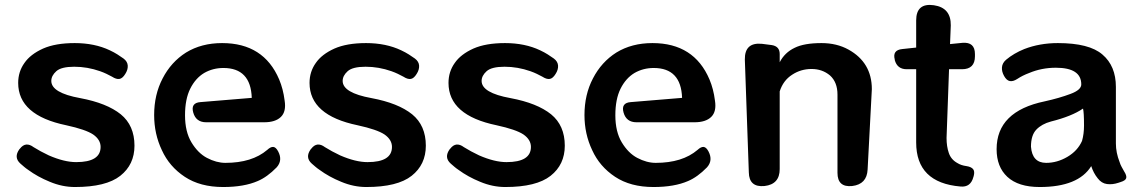

<svg xmlns="http://www.w3.org/2000/svg" viewBox="-20 -740 4583 771"><path d="M281 11Q230 11 180 -10Q131 -30 93 -58Q84 -64 76.5 -70.5Q69 -77 62 -83Q34 -108 58 -141L60 -143Q83 -173 115 -149Q142 -132 176 -116Q238 -89 286 -89Q384 -89 384 -150Q384 -179 354 -200Q324 -220 246 -237Q53 -277 53 -407Q53 -452 78 -487Q102 -522 153 -545Q203 -567 280 -567Q360 -567 421 -538Q438 -530 451.5 -521.5Q465 -513 476 -505Q492 -493 493 -476.5Q494 -460 483 -443Q472 -425 459.5 -423Q447 -421 430 -432Q419 -438 407.5 -443.5Q396 -449 382 -454Q331 -472 278 -472Q226 -472 206 -454Q186 -436 186 -415Q186 -367 302 -346Q409 -326 465 -281Q520 -236 520 -155Q520 -79 463 -34Q406 11 281 11Z M876 11Q784 11 722 -30Q660 -71 630 -137Q599 -202 599 -278Q599 -360 633 -425Q667 -491 727 -529Q789 -567 872 -567Q1039 -567 1101 -421Q1109 -402 1114.5 -381Q1120 -360 1123 -336Q1130 -292 1108 -270.5Q1086 -249 1041 -249H808Q767 -249 756 -288Q745 -327 785 -330L991 -347Q987 -467 877 -467Q835 -467 800 -447Q765 -426 744 -384Q723 -342 723 -277Q723 -211 749 -168Q775 -125 811 -106Q849 -86 885 -86Q992 -86 1053 -138Q1067 -151 1077.5 -150Q1088 -149 1097 -132Q1116 -96 1091 -68Q1053 -29 1015 -13Q960 11 876 11Z M1451 11Q1400 11 1350 -10Q1301 -30 1263 -58Q1254 -64 1246.5 -70.5Q1239 -77 1232 -83Q1204 -108 1228 -141L1230 -143Q1253 -173 1285 -149Q1312 -132 1346 -116Q1408 -89 1456 -89Q1554 -89 1554 -150Q1554 -179 1524 -200Q1494 -220 1416 -237Q1223 -277 1223 -407Q1223 -452 1248 -487Q1272 -522 1323 -545Q1373 -567 1450 -567Q1530 -567 1591 -538Q1608 -530 1621.5 -521.5Q1635 -513 1646 -505Q1662 -493 1663 -476.5Q1664 -460 1653 -443Q1642 -425 1629.5 -423Q1617 -421 1600 -432Q1589 -438 1577.5 -443.5Q1566 -449 1552 -454Q1501 -472 1448 -472Q1396 -472 1376 -454Q1356 -436 1356 -415Q1356 -367 1472 -346Q1579 -326 1635 -281Q1690 -236 1690 -155Q1690 -79 1633 -34Q1576 11 1451 11Z M2009 11Q1958 11 1908 -10Q1859 -30 1821 -58Q1812 -64 1804.5 -70.5Q1797 -77 1790 -83Q1762 -108 1786 -141L1788 -143Q1811 -173 1843 -149Q1870 -132 1904 -116Q1966 -89 2014 -89Q2112 -89 2112 -150Q2112 -179 2082 -200Q2052 -220 1974 -237Q1781 -277 1781 -407Q1781 -452 1806 -487Q1830 -522 1881 -545Q1931 -567 2008 -567Q2088 -567 2149 -538Q2166 -530 2179.5 -521.5Q2193 -513 2204 -505Q2220 -493 2221 -476.5Q2222 -460 2211 -443Q2200 -425 2187.5 -423Q2175 -421 2158 -432Q2147 -438 2135.5 -443.5Q2124 -449 2110 -454Q2059 -472 2006 -472Q1954 -472 1934 -454Q1914 -436 1914 -415Q1914 -367 2030 -346Q2137 -326 2193 -281Q2248 -236 2248 -155Q2248 -79 2191 -34Q2134 11 2009 11Z M2604 11Q2512 11 2450 -30Q2388 -71 2358 -137Q2327 -202 2327 -278Q2327 -360 2361 -425Q2395 -491 2455 -529Q2517 -567 2600 -567Q2767 -567 2829 -421Q2837 -402 2842.5 -381Q2848 -360 2851 -336Q2858 -292 2836 -270.5Q2814 -249 2769 -249H2536Q2495 -249 2484 -288Q2473 -327 2513 -330L2719 -347Q2715 -467 2605 -467Q2563 -467 2528 -447Q2493 -426 2472 -384Q2451 -342 2451 -277Q2451 -211 2477 -168Q2503 -125 2539 -106Q2577 -86 2613 -86Q2720 -86 2781 -138Q2795 -151 2805.5 -150Q2816 -149 2825 -132Q2844 -96 2819 -68Q2781 -29 2743 -13Q2688 11 2604 11Z M3343 -360Q3343 -410 3313 -437Q3282 -463 3239 -463Q3196 -463 3161 -440Q3125 -417 3111 -373V-61Q3111 0 3050 7Q2988 13 2987 -48L2971 -501Q2970 -571 3040 -564L3079 -559Q3111 -554 3111 -523V-490Q3131 -529 3171 -548Q3209 -567 3279 -567Q3340 -567 3387 -541Q3481 -489 3481 -382L3464 -59Q3461 0 3402 7Q3343 13 3343 -46Z M3837 9Q3659 -6 3659 -168V-462H3621Q3583 -462 3573 -499V-501Q3563 -539 3603 -543L3659 -549V-658Q3659 -729 3730 -719Q3799 -709 3798 -638L3795 -563L3845 -568Q3895 -572 3895 -523V-514Q3895 -462 3843 -462H3791L3781 -186Q3781 -152 3790 -126Q3799 -99 3825 -85Q3839 -76 3861 -73Q3880 -70 3887.5 -61Q3895 -52 3890 -33L3889 -30Q3878 13 3837 9Z M4155 11Q4069 11 4025 -30Q3982 -70 3982 -141Q3982 -293 4175 -333Q4234 -346 4279 -363Q4322 -379 4322 -401Q4322 -468 4220 -468Q4163 -468 4113 -447Q4086 -437 4065 -423Q4048 -412 4035 -414.5Q4022 -417 4012 -435Q4002 -453 4003.5 -470Q4005 -487 4020 -500Q4051 -526 4093 -543Q4155 -567 4228 -567Q4354 -567 4407 -521Q4461 -475 4461 -391V-164Q4461 -127 4476 -89Q4479 -79 4484 -70Q4489 -61 4494 -52Q4505 -35 4502.5 -25Q4500 -15 4480 -9L4471 -6Q4447 2 4425 -1Q4403 -4 4388 -24Q4371 -45 4362 -73Q4310 11 4155 11ZM4181 -86Q4225 -86 4266 -110Q4307 -134 4325 -174Q4333 -202 4333 -236Q4333 -289 4329 -304Q4284 -273 4200 -252Q4163 -242 4141.5 -219.5Q4120 -197 4120 -151Q4125 -86 4181 -86Z"/></svg>

Font: MaokenZhuyuanTi
Style: Regular
Weight: 400
Designer: Fontworks Inc & LongZhuTi team: ZERO子、时光羊、荆南、频凡、刘鹏、Little White Dog、帆影Magmeta、奈白不弍、白日月球、ChaoTawei、雨三（排名不分先后）
Version: Version 1.000; 20230222